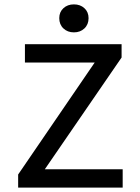

<svg xmlns="http://www.w3.org/2000/svg" viewBox="-20 -858 640 878"><path d="M63 0V-60L413 -572H94V-656H536V-595L185 -84H541V0ZM318 -710Q289 -710 270 -728Q251 -746 251 -775Q251 -803 270 -820.5Q289 -838 318 -838Q347 -838 366 -820.5Q385 -803 385 -775Q385 -746 366 -728Q347 -710 318 -710Z"/></svg>

Font: SauceCodePro Nerd Font Mono
Style: Regular
Weight: 500
Monospace: yes
Designer: Paul D. Hunt, Teo Tuominen
Foundry: Adobe Systems Incorporated
Version: Version 2.030;PS 1.000;hotconv 16.6.51;makeotf.lib2.5.65220;